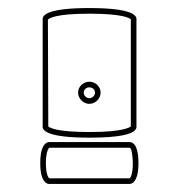

<svg xmlns="http://www.w3.org/2000/svg" viewBox="-20 -552 444 477"><path d="M310 -147C310 -116 303 -109 302 -109H103C100 -110 94 -119 94 -147C94 -178 102 -185 103 -185H302C308 -185 310 -156 310 -147ZM324 -147C324 -155 324 -199 302 -199H102C97 -199 80 -195 80 -147C80 -99 97 -95 102 -95H302C307 -95 324 -99 324 -147ZM216 -322C216 -315 210 -308 202 -308C195 -308 188 -314 188 -322C188 -329 194 -335 202 -335C210 -335 216 -329 216 -322ZM230 -322C230 -337 217 -349 202 -349C187 -349 174 -337 174 -322C174 -307 187 -294 202 -294C217 -294 230 -307 230 -322ZM100 -238 99 -503C101 -506 116 -518 202 -518C285 -518 302 -507 305 -504V-238C303 -236 287 -224 202 -224C119 -224 103 -235 100 -238ZM315 -228C319 -232 319 -236 319 -237V-505C319 -514 307 -532 202 -532C97 -532 86 -514 86 -505V-237C86 -228 97 -210 202 -210C279 -210 306 -219 315 -228Z"/></svg>

Font: Platiipus Light
Style: Light
Weight: 400
Version: Version 001.000